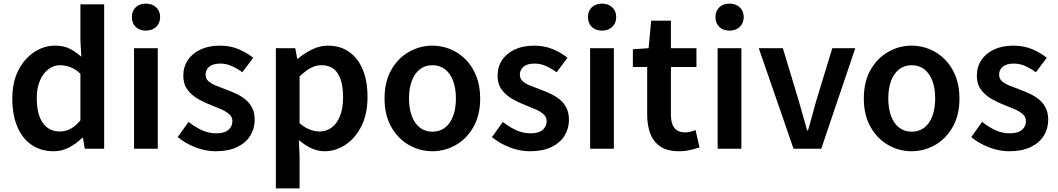

<svg xmlns="http://www.w3.org/2000/svg" viewBox="-20 -821 5841 1060"><path d="M276 14Q207 14 155.5 -20.5Q104 -55 76 -120.5Q48 -186 48 -277Q48 -368 81.5 -433Q115 -498 169 -533.5Q223 -569 284 -569Q331 -569 364 -552.5Q397 -536 429 -508L424 -597V-797H555V0H448L438 -60H434Q403 -29 362.5 -7.5Q322 14 276 14ZM309 -95Q341 -95 369 -109.5Q397 -124 424 -157V-414Q396 -440 368 -450.5Q340 -461 311 -461Q277 -461 248 -439.5Q219 -418 201 -377.5Q183 -337 183 -279Q183 -219 198 -178Q213 -137 241.5 -116Q270 -95 309 -95Z M720 0V-555H851V0ZM786 -652Q750 -652 729 -672.5Q708 -693 708 -727Q708 -760 729 -780.5Q750 -801 786 -801Q820 -801 842 -780.5Q864 -760 864 -727Q864 -693 842 -672.5Q820 -652 786 -652Z M1171 14Q1114 14 1058 -8Q1002 -30 961 -64L1021 -148Q1058 -119 1095 -102Q1132 -85 1174 -85Q1219 -85 1241 -104Q1263 -123 1263 -152Q1263 -175 1245.5 -190.5Q1228 -206 1200.5 -218Q1173 -230 1144 -241Q1108 -255 1073 -275Q1038 -295 1015 -326Q992 -357 992 -403Q992 -451 1016.5 -488.5Q1041 -526 1086.5 -547.5Q1132 -569 1194 -569Q1252 -569 1298.5 -549Q1345 -529 1378 -502L1318 -422Q1289 -443 1259 -456.5Q1229 -470 1197 -470Q1155 -470 1135 -452.5Q1115 -435 1115 -409Q1115 -387 1130.5 -373Q1146 -359 1172 -348.5Q1198 -338 1228 -327Q1257 -316 1285 -303Q1313 -290 1336 -271Q1359 -252 1372.5 -225Q1386 -198 1386 -159Q1386 -111 1361.5 -71.5Q1337 -32 1289 -9Q1241 14 1171 14Z M1503 219V-555H1610L1621 -496H1623Q1659 -526 1702 -547.5Q1745 -569 1790 -569Q1860 -569 1909 -533.5Q1958 -498 1983.5 -435Q2009 -372 2009 -286Q2009 -191 1975 -124Q1941 -57 1887 -21.5Q1833 14 1772 14Q1735 14 1699 -2.5Q1663 -19 1630 -48L1634 45V219ZM1744 -95Q1781 -95 1810.5 -116.5Q1840 -138 1857 -180Q1874 -222 1874 -284Q1874 -340 1861.5 -379.5Q1849 -419 1823 -440Q1797 -461 1754 -461Q1724 -461 1695 -445.5Q1666 -430 1634 -399V-141Q1664 -115 1692.5 -105Q1721 -95 1744 -95Z M2367 14Q2298 14 2237.5 -20.5Q2177 -55 2140 -120.5Q2103 -186 2103 -277Q2103 -370 2140 -435Q2177 -500 2237.5 -534.5Q2298 -569 2367 -569Q2419 -569 2466.5 -549.5Q2514 -530 2551 -492.5Q2588 -455 2609.5 -401Q2631 -347 2631 -277Q2631 -186 2594 -120.5Q2557 -55 2496.5 -20.5Q2436 14 2367 14ZM2367 -94Q2408 -94 2437 -116.5Q2466 -139 2481.5 -180.5Q2497 -222 2497 -277Q2497 -333 2481.5 -374.5Q2466 -416 2437 -438.5Q2408 -461 2367 -461Q2327 -461 2298 -438.5Q2269 -416 2253.5 -374.5Q2238 -333 2238 -277Q2238 -222 2253.5 -180.5Q2269 -139 2298 -116.5Q2327 -94 2367 -94Z M2906 14Q2849 14 2793 -8Q2737 -30 2696 -64L2756 -148Q2793 -119 2830 -102Q2867 -85 2909 -85Q2954 -85 2976 -104Q2998 -123 2998 -152Q2998 -175 2980.5 -190.5Q2963 -206 2935.5 -218Q2908 -230 2879 -241Q2843 -255 2808 -275Q2773 -295 2750 -326Q2727 -357 2727 -403Q2727 -451 2751.5 -488.5Q2776 -526 2821.5 -547.5Q2867 -569 2929 -569Q2987 -569 3033.5 -549Q3080 -529 3113 -502L3053 -422Q3024 -443 2994 -456.5Q2964 -470 2932 -470Q2890 -470 2870 -452.5Q2850 -435 2850 -409Q2850 -387 2865.5 -373Q2881 -359 2907 -348.5Q2933 -338 2963 -327Q2992 -316 3020 -303Q3048 -290 3071 -271Q3094 -252 3107.5 -225Q3121 -198 3121 -159Q3121 -111 3096.5 -71.5Q3072 -32 3024 -9Q2976 14 2906 14Z M3238 0V-555H3369V0ZM3304 -652Q3268 -652 3247 -672.5Q3226 -693 3226 -727Q3226 -760 3247 -780.5Q3268 -801 3304 -801Q3338 -801 3360 -780.5Q3382 -760 3382 -727Q3382 -693 3360 -672.5Q3338 -652 3304 -652Z M3729 14Q3665 14 3626.5 -11.5Q3588 -37 3570.5 -82.5Q3553 -128 3553 -188V-451H3474V-549L3561 -555L3575 -707H3684V-555H3825V-451H3684V-187Q3684 -139 3703.5 -114.5Q3723 -90 3763 -90Q3777 -90 3792.5 -94Q3808 -98 3820 -103L3842 -7Q3820 0 3791.5 7Q3763 14 3729 14Z M3942 0V-555H4073V0ZM4008 -652Q3972 -652 3951 -672.5Q3930 -693 3930 -727Q3930 -760 3951 -780.5Q3972 -801 4008 -801Q4042 -801 4064 -780.5Q4086 -760 4086 -727Q4086 -693 4064 -672.5Q4042 -652 4008 -652Z M4361 0 4169 -555H4302L4389 -267Q4401 -227 4412.5 -184.5Q4424 -142 4436 -101H4441Q4453 -142 4464.5 -184.5Q4476 -227 4487 -267L4575 -555H4702L4514 0Z M5013 14Q4944 14 4883.5 -20.5Q4823 -55 4786 -120.5Q4749 -186 4749 -277Q4749 -370 4786 -435Q4823 -500 4883.5 -534.5Q4944 -569 5013 -569Q5065 -569 5112.5 -549.5Q5160 -530 5197 -492.5Q5234 -455 5255.5 -401Q5277 -347 5277 -277Q5277 -186 5240 -120.5Q5203 -55 5142.5 -20.5Q5082 14 5013 14ZM5013 -94Q5054 -94 5083 -116.5Q5112 -139 5127.5 -180.5Q5143 -222 5143 -277Q5143 -333 5127.5 -374.5Q5112 -416 5083 -438.5Q5054 -461 5013 -461Q4973 -461 4944 -438.5Q4915 -416 4899.5 -374.5Q4884 -333 4884 -277Q4884 -222 4899.5 -180.5Q4915 -139 4944 -116.5Q4973 -94 5013 -94Z M5552 14Q5495 14 5439 -8Q5383 -30 5342 -64L5402 -148Q5439 -119 5476 -102Q5513 -85 5555 -85Q5600 -85 5622 -104Q5644 -123 5644 -152Q5644 -175 5626.5 -190.5Q5609 -206 5581.5 -218Q5554 -230 5525 -241Q5489 -255 5454 -275Q5419 -295 5396 -326Q5373 -357 5373 -403Q5373 -451 5397.5 -488.5Q5422 -526 5467.5 -547.5Q5513 -569 5575 -569Q5633 -569 5679.5 -549Q5726 -529 5759 -502L5699 -422Q5670 -443 5640 -456.5Q5610 -470 5578 -470Q5536 -470 5516 -452.5Q5496 -435 5496 -409Q5496 -387 5511.5 -373Q5527 -359 5553 -348.5Q5579 -338 5609 -327Q5638 -316 5666 -303Q5694 -290 5717 -271Q5740 -252 5753.5 -225Q5767 -198 5767 -159Q5767 -111 5742.5 -71.5Q5718 -32 5670 -9Q5622 14 5552 14Z"/></svg>

Font: Noto Sans JP SemiBold
Style: Regular
Weight: 600
Designer: Ryoko NISHIZUKA  (kana, bopomofo & ideographs); Paul D. Hunt (Latin, Greek & Cyrillic); Sandoll Communications , Soo-you
Foundry: Adobe
Version: Version 2.004-H2;hotconv 1.0.118;makeotfexe 2.5.65603